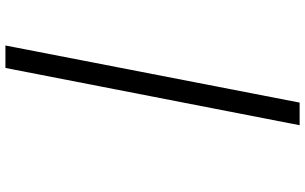

<svg xmlns="http://www.w3.org/2000/svg" viewBox="-228 -812 1123 707"><g transform="rotate(-90 333.5 -458.5)"><path d="M519.5 -1000 309.2 83.3H225.9L436.8 -1000Z"/></g></svg>

Font: TypoPRO Monoid
Style: Italic
Weight: 400
Width: 4
Italic angle: -11°
Monospace: yes
Version: Version 0.61